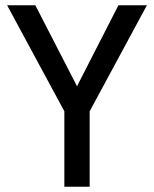

<svg xmlns="http://www.w3.org/2000/svg" viewBox="-20 -708 584 728"><path d="M224 -286 7 -688H114L272 -381L429 -688H537L320 -286V0H224Z"/></svg>

Font: Cairo SemiBold
Style: Regular
Weight: 600
Designer: Mohamed Gaber, the designers of Titillium
Foundry: Kief Type Foundry
Version: Version 2.009; ttfautohint (v1.5.33-1714) -l 8 -r 50 -G 200 